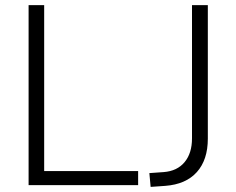

<svg xmlns="http://www.w3.org/2000/svg" viewBox="-20 -725 925 752"><path d="M92 0V-705H153V-55H521V0ZM570 7 565 -47 621 -51Q674 -55 703 -90Q732 -125 732 -183V-705H794V-182Q794 -99 751 -51Q708 -3 627 3Z"/></svg>

Font: Nunito Sans Light
Style: Regular
Weight: 300
Designer: Vernon Adams
Foundry: Vernon Adams
Version: Version 3.101; ttfautohint (v1.8.4.7-5d5b);gftools[0.9.27]